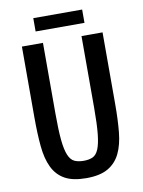

<svg xmlns="http://www.w3.org/2000/svg" viewBox="-91 -880 709 952"><g transform="rotate(-10 263.5 -403.5)"><path d="M64 -688H170V-331Q170 -248 175 -198Q180 -148 191.5 -121Q203 -94 222 -85.5Q241 -77 268 -77Q295 -77 313.5 -85.5Q332 -94 343 -120.5Q354 -147 359 -196Q364 -245 364 -327V-688H470V-327Q470 -249 464 -186.5Q458 -124 437 -80.5Q416 -37 375.5 -13.5Q335 10 266 10Q198 10 158 -12.5Q118 -35 97 -78.5Q76 -122 70 -185.5Q64 -249 64 -330ZM144 -750V-817H390V-750Z"/></g></svg>

Font: Medium
Style: Regular
Weight: 500
Designer: Fernando Haro
Foundry: deFharo
Version: Version 1.787